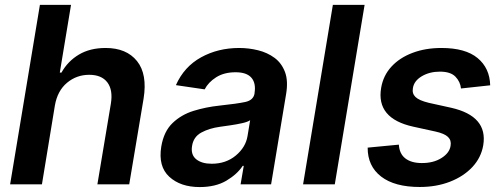

<svg xmlns="http://www.w3.org/2000/svg" viewBox="-20 -747 2037 778"><path d="M202.4 -319.6 149.9 0H21L141.7 -727.3H267.8L222.3 -452.8H229Q255 -499.3 299.9 -525.9Q344.8 -552.6 408 -552.6Q492.5 -552.6 535.2 -499.5Q577.8 -446.4 561.8 -347.3L503.6 0H374.6L429.3 -327.4Q438.2 -382.5 415 -413.2Q391.7 -443.9 341.6 -443.9Q290.1 -443.9 251.4 -411.4Q212.7 -378.9 202.4 -319.6Z M789.1 11Q711.3 11 665.8 -30.9Q620.4 -72.8 633.5 -153.1Q643.8 -214.5 679.2 -248.4Q714.5 -282.3 764.4 -297.8Q814.3 -313.2 867.9 -318.9Q941.1 -326.7 973.9 -333.8Q1006.7 -340.9 1011.4 -367.9V-370Q1017.8 -410.2 998.6 -432.2Q979.4 -454.2 934.7 -454.2Q887.8 -454.2 855.8 -433.8Q823.9 -413.4 809.3 -384.9L692.8 -402Q725.9 -476.6 794.6 -514.6Q863.3 -552.6 949.2 -552.6Q988.3 -552.6 1025.7 -543.3Q1063.2 -534.1 1092.2 -512.8Q1121.1 -491.5 1134.8 -455.3Q1148.4 -419 1139.2 -365.1L1078.5 0H954.9L967.7 -74.9H963.4Q940.7 -40.5 897 -14.7Q853.3 11 789.1 11ZM837.7 -83.5Q895.6 -83.5 935.5 -116.8Q975.5 -150.2 983 -195.7L993.6 -259.9Q984.4 -253.2 961.6 -248Q938.9 -242.9 913.9 -239.3Q888.8 -235.8 871.8 -233.3Q827.8 -227.3 795.8 -209.9Q763.8 -192.5 758.2 -155.2Q752.5 -120 775 -101.7Q797.6 -83.5 837.7 -83.5Z M1457.4 -727.3 1336.6 0H1208.1L1328.8 -727.3Z M1966.3 -401.3 1848 -388.5Q1845.2 -415.8 1825.5 -436.3Q1805.8 -456.7 1762.4 -456.7Q1720.5 -456.7 1688.9 -437.9Q1657.3 -419 1653.1 -389.6Q1649.1 -367.9 1663.7 -353.9Q1678.3 -339.8 1717.7 -330.3L1807.9 -310.4Q1957.4 -276.6 1938.2 -158.7Q1929.7 -108.3 1894 -70.1Q1858.3 -32 1803.3 -10.7Q1748.2 10.7 1681.1 10.7Q1579.2 10.7 1524.3 -31.6Q1469.5 -73.9 1469.8 -148.8L1596.2 -160.9Q1598.4 -123.9 1622.3 -105.3Q1646.3 -86.6 1688.2 -86.3Q1735.8 -85.9 1768.6 -106.5Q1801.5 -127.1 1805.8 -156.2Q1809.7 -178.3 1795.3 -192.1Q1780.9 -206 1744 -214.1L1654.5 -233.7Q1503.2 -267 1524.5 -391.3Q1533 -441.1 1566.2 -477.1Q1599.4 -513.1 1651.6 -532.8Q1703.8 -552.6 1768.5 -552.6Q1866.1 -552.6 1915.3 -511.7Q1964.5 -470.9 1966.3 -401.3Z"/></svg>

Font: Inter UI Semi Bold
Style: Italic
Weight: 600
Italic angle: -9.39999°
Designer: Rasmus Andersson
Foundry: rsms
Version: 3.2;8d6f07862